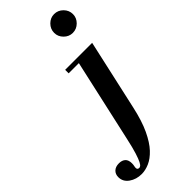

<svg xmlns="http://www.w3.org/2000/svg" viewBox="-518 -787 1162 1162"><g transform="rotate(-45 63.0 -206.0)"><path d="M-75 324Q-121 324 -155 300Q-189 276 -189 237Q-189 211 -172.5 195.5Q-156 180 -127 180Q-101 180 -86 193.5Q-71 207 -71 236Q-71 248 -73 256.5Q-75 265 -75 272Q-75 287 -59 287Q-55 287 -48.5 283Q-42 279 -33.5 262.5Q-25 246 -13.5 210Q-2 174 12 110L137 -450H274L173 3Q152 98 122.5 160.5Q93 223 59.5 258.5Q26 294 -8.5 309Q-43 324 -75 324ZM43 -420V-450H262V-420ZM233.9 -575Q202 -575 178 -599Q154 -623 154 -654.9Q154 -688 178 -712Q202 -736 233.9 -736Q267 -736 291 -712Q315 -688 315 -654.9Q315 -623 291 -599Q267 -575 233.9 -575Z"/></g></svg>

Font: Libre Bodoni
Style: Italic
Weight: 400
Italic angle: -13°
Designer: Pablo Impallari, Rodrigo Fuenzalida
Foundry: Impallari Type
Version: Version 2.005;gftools[0.9.23]